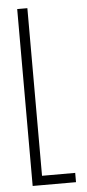

<svg xmlns="http://www.w3.org/2000/svg" viewBox="-56 -832 392 865"><g transform="rotate(-5 140.0 -400.0)"><path d="M56 0V-800H102V-42H252V0Z"/></g></svg>

Font: Big Shoulders Display Light
Style: Regular
Weight: 300
Designer: Patric King
Foundry: XO Type Co
Version: Version 1.000; ttfautohint (v1.8.2)